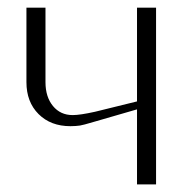

<svg xmlns="http://www.w3.org/2000/svg" viewBox="-20 -487 498 507"><path d="M392.1 -466.8V0H341.8V-198.2L251 -171.9Q244.1 -169.9 232.4 -166.5Q220.7 -163.1 216.3 -161.9Q211.9 -160.6 203.9 -158.4Q195.8 -156.2 191.2 -155.5Q186.5 -154.8 179.9 -154.3Q173.3 -153.8 166 -153.8Q113.8 -153.8 81.8 -185.8Q49.8 -217.8 49.8 -270V-466.8H100.1V-270Q100.1 -231 119.9 -207Q139.6 -183.1 171.9 -183.1Q191.4 -183.1 231 -191.9L341.8 -219.2V-466.8Z"/></svg>

Font: Resagokr
Style: Light
Weight: 300
Designer: gluk
Foundry: gluk
Version: Version 0.95